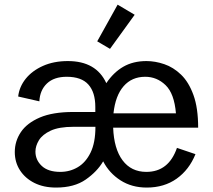

<svg xmlns="http://www.w3.org/2000/svg" viewBox="-20 -805 928 836"><path d="M224.1 11.7Q169.9 11.7 129.6 -8.5Q89.4 -28.8 66.9 -63.7Q44.4 -98.6 44.4 -143.1Q44.4 -190.4 71 -230Q97.7 -269.5 153.8 -293.5Q210 -317.4 298.3 -317.4H395V-339.4Q395 -403.3 364.7 -437Q334.5 -470.7 270.5 -470.7Q215.3 -470.7 184.6 -441.7Q153.8 -412.6 151.4 -363.8L59.1 -384.8Q64 -427.2 92 -462.2Q120.1 -497.1 167.2 -518.1Q214.4 -539.1 275.4 -539.1Q398.9 -539.1 442.9 -442.9Q474.1 -489.7 516.8 -514.4Q559.6 -539.1 617.7 -539.1Q655.8 -539.1 695.3 -525.6Q734.9 -512.2 768.3 -480Q801.8 -447.8 822.3 -391.4Q842.8 -335 842.8 -249H472.7Q476.1 -157.2 513.7 -106.9Q551.3 -56.6 617.2 -56.6Q714.4 -56.6 750.5 -161.1L831.1 -133.8Q803.7 -65.9 749.3 -27.1Q694.8 11.7 618.7 11.7Q553.7 11.7 504.6 -19.8Q455.6 -51.3 429.2 -102.5Q403.3 -58.1 353.3 -23.2Q303.2 11.7 224.1 11.7ZM474.1 -311.5H746.1Q738.8 -397.9 700.9 -434.3Q663.1 -470.7 612.3 -470.7Q554.2 -470.7 518.3 -429.7Q482.4 -388.7 474.1 -311.5ZM242.7 -56.6Q284.2 -56.6 318.8 -77.1Q353.5 -97.7 374.5 -140.9Q395.5 -184.1 395.5 -252.9H300.3Q236.8 -252.9 200.7 -236.1Q164.6 -219.2 149.4 -194.3Q134.3 -169.4 134.3 -145Q134.3 -108.4 161.9 -82.5Q189.5 -56.6 242.7 -56.6ZM459 -592.3 403.3 -625 492.2 -784.7 566.4 -740.7Z"/></svg>

Font: Schibsted Grotesk
Style: Regular
Weight: 400
Designer: Bakken & Baeck AS, Henrik Kongsvoll
Foundry: Schibsted ASA
Version: Version 1.100; ttfautohint (v1.8.4.7-5d5b);gftools[0.9.25]